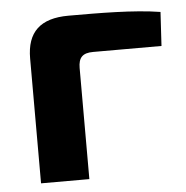

<svg xmlns="http://www.w3.org/2000/svg" viewBox="-42 -541 565 582"><g transform="rotate(-5 240.0 -249.5)"><path d="M60 0H207V-338C207 -370 220 -383 252 -383H460L466 -486C385 -499 280 -499 187 -499C101 -499 60 -460 60 -380Z"/></g></svg>

Font: SnT
Style: Bold
Weight: 700
Designer: Natanael Gama
Version: Version 1.001;PS 001.001;hotconv 1.0.70;makeotf.lib2.5.58329